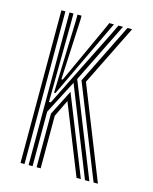

<svg xmlns="http://www.w3.org/2000/svg" viewBox="-96 -665 580 729"><g transform="rotate(15 194.5 -300.0)"><path d="M86.5 0V-600H102.2V-565.2L99.2 -251.8H106.2L261.5 -563.5L279 -600H297L180.2 -363.5L325.5 0H308.2L170.5 -346L102.2 -214V0ZM54.8 0V-600H70.5V0ZM342 0 197.2 -363 314.5 -600H332.8L215 -362L359 0ZM108.8 -290.5 118 -575.2V-600H134V-584.8L122.5 -347H127.5L235.5 -582.5L243 -600H261.2L248.8 -573.8L114.2 -290.5ZM118 0V-210.8L168.2 -309.8L292 0H275L166 -273L134 -206.5V0Z"/></g></svg>

Font: Big Shoulders Inline Display
Style: Regular
Weight: 400
Designer: Patric King
Foundry: XO Type Co
Version: Version 1.000